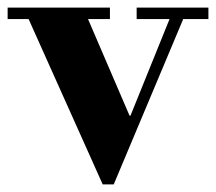

<svg xmlns="http://www.w3.org/2000/svg" viewBox="-35 -470 566 503"><path d="M-15 -420V-450H253V-420ZM323 -420V-450H511V-420ZM234 13 31 -440H187L304.4 -167H309ZM234 13 414 -432H450L263 13Z"/></svg>

Font: Libre Bodoni
Style: Regular
Weight: 400
Designer: Pablo Impallari, Rodrigo Fuenzalida
Foundry: Impallari Type
Version: Version 2.005;gftools[0.9.23]